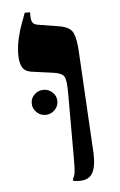

<svg xmlns="http://www.w3.org/2000/svg" viewBox="-47 -633 419 671"><g transform="rotate(-5 162.0 -297.0)"><path d="M206 4Q200 4 194 3.5Q188 3 183 2V-6Q188 -13 190 -25Q192 -37 192 -75V-307Q192 -350 184.5 -363Q177 -376 149 -380L69 -391Q46 -395 38 -411.5Q30 -428 30 -453Q30 -482 37 -512Q44 -542 53 -565Q62 -588 65 -598H84V-586Q84 -570 89 -562Q94 -554 109 -552L177 -541Q219 -535 229.5 -512.5Q240 -490 242 -443L262 -89Q264 -42 251 -19Q238 4 206 4ZM107 -236Q89 -236 75.5 -249Q62 -262 62 -280Q62 -299 75.5 -311.5Q89 -324 107 -324Q125 -324 138.5 -311.5Q152 -299 152 -280Q152 -262 138.5 -249Q125 -236 107 -236Z"/></g></svg>

Font: Frank Ruhl Libre
Style: Bold
Weight: 700
Designer: Yanek Iontef
Foundry: Fontef
Version: Version 6.004